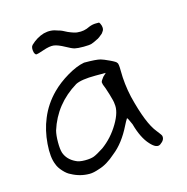

<svg xmlns="http://www.w3.org/2000/svg" viewBox="-92 -693 755 775"><g transform="rotate(-15 285.0 -305.5)"><path d="M283.2 -445.3Q334 -445.3 351.6 -440.4Q362.3 -437.5 387.2 -425.8Q412.1 -414.1 413.1 -409.2Q418 -406.2 418 -375Q418 -320.3 430.7 -263.7Q460 -144.5 495.1 -102.5Q498 -98.6 504.4 -90.3Q510.7 -82 511.7 -79.1Q516.6 -61.5 495.1 -46.9Q478.5 -35.2 453.1 -63.5Q424.8 -93.8 408.2 -154.3Q395.5 -184.6 392.6 -183.6Q385.7 -172.9 377.9 -157.2Q345.7 -91.8 301.8 -57.6Q264.6 -24.4 230.5 -14.6Q206.1 -5.9 189.5 -5.9Q149.4 -5.9 114.3 -25.4Q100.6 -31.2 85.4 -47.9Q70.3 -64.5 65.4 -79.1Q51.8 -110.4 56.2 -166.5Q60.5 -222.7 80.1 -269.5Q101.6 -322.3 143.6 -364.3Q171.9 -392.6 211.4 -416Q251 -439.5 283.2 -445.3ZM343.8 -370.1 357.4 -382.8H314.5Q254.9 -382.8 230.5 -370.1Q135.7 -312.5 103.5 -210Q98.6 -190.4 98.6 -161.6Q98.6 -132.8 103.5 -117.2Q114.3 -86.9 146.5 -71.3Q160.2 -63.5 185.5 -63.5Q210 -63.5 223.6 -68.8Q237.3 -74.2 264.6 -91.8Q307.6 -123 336.4 -171.4Q365.2 -219.7 359.4 -252.9Q359.4 -262.7 349.6 -294.9Q339.8 -327.1 334 -339.8L332 -349.6Q332 -355.5 343.8 -370.1ZM157.2 -601.6Q187.5 -609.4 215.8 -597.7Q229.5 -594.7 252 -582Q279.3 -570.3 290 -570.3Q317.4 -567.4 341.8 -580.1Q356.4 -585.9 370.1 -585.9H383.8L387.7 -580.1Q392.6 -570.3 392.6 -561.5Q392.6 -558.6 392.1 -556.6Q391.6 -554.7 391.1 -552.7Q390.6 -550.8 389.6 -549.8Q388.7 -548.8 386.7 -545.4Q384.8 -542 382.8 -540Q378.9 -536.1 369.6 -529.3Q360.4 -522.5 358.4 -522.5Q341.8 -513.7 332 -510.7Q322.3 -507.8 298.8 -507.8Q273.4 -507.8 261.7 -510.7Q250 -513.7 227.5 -526.4Q199.2 -542 182.6 -543.9Q166 -545.9 137.7 -536.1Q112.3 -527.3 106.9 -527.3Q101.6 -527.3 97.7 -538.1Q92.8 -559.6 101.6 -568.4Q127 -592.8 157.2 -601.6Z"/></g></svg>

Font: JasonHandwriting4
Style: Regular
Weight: 400
Version: Version 1.01.21